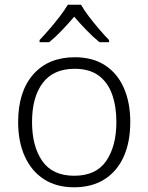

<svg xmlns="http://www.w3.org/2000/svg" viewBox="-20 -785 630 815"><path d="M533 -267Q533 -183 505.5 -121Q478 -59 424.5 -24.5Q371 10 294 10Q220 10 167 -24Q114 -58 85.5 -120.5Q57 -183 57 -267Q57 -396 121 -469Q185 -542 298 -542Q374 -542 426.5 -507.5Q479 -473 506 -411Q533 -349 533 -267ZM116 -267Q116 -164 159.5 -101.5Q203 -39 295 -39Q388 -39 431 -102Q474 -165 474 -267Q474 -333 456 -384Q438 -435 399 -464Q360 -493 297 -493Q207 -493 161.5 -433Q116 -373 116 -267ZM324 -765Q336 -743 357 -715.5Q378 -688 401 -661Q424 -634 443 -615V-606H402Q375 -628 347 -657Q319 -686 295 -714Q271 -686 243.5 -657Q216 -628 189 -606H148V-615Q167 -635 190 -661.5Q213 -688 234 -715.5Q255 -743 268 -765Z"/></svg>

Font: Noto Sans Lao Light
Style: Regular
Weight: 300
Designer: Monotype Design Team
Foundry: Monotype Imaging Inc.
Version: Version 2.003; ttfautohint (v1.8.4.7-5d5b)